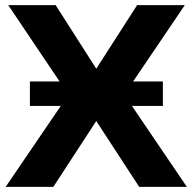

<svg xmlns="http://www.w3.org/2000/svg" viewBox="-20 -725 747 745"><path d="M2 0 269 -392V-323L12 -705H196L364 -442H343L512 -705H697L439 -324V-392L705 0H520L342 -273H365L187 0ZM96 -314V-409H612V-314Z"/></svg>

Font: Nunito Sans 9pt ExtraBold
Style: Regular
Weight: 800
Version: Version 3.101;gftools[0.9.27]